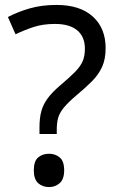

<svg xmlns="http://www.w3.org/2000/svg" viewBox="-20 -744 474 778"><path d="M140 -228Q140 -266 147.5 -293.5Q155 -321 173.5 -346Q192 -371 224 -398Q263 -431 284.5 -453Q306 -475 315 -496Q324 -517 324 -547Q324 -595 293 -621Q262 -647 203 -647Q154 -647 116 -634.5Q78 -622 43 -605L12 -675Q52 -696 100.5 -710Q149 -724 209 -724Q304 -724 356 -677Q408 -630 408 -549Q408 -504 393.5 -472.5Q379 -441 352.5 -414.5Q326 -388 290 -358Q257 -330 239.5 -309Q222 -288 216 -267.5Q210 -247 210 -218V-201H140ZM117 -54Q117 -91 134.5 -106Q152 -121 179 -121Q204 -121 222 -106Q240 -91 240 -54Q240 -18 222 -2Q204 14 179 14Q152 14 134.5 -2Q117 -18 117 -54Z"/></svg>

Font: Noto Sans Old Hungarian
Style: Regular
Weight: 400
Designer: Monotype Design Team
Foundry: Monotype Imaging Inc.
Version: Version 2.005; ttfautohint (v1.8.4.7-5d5b)